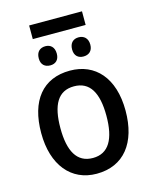

<svg xmlns="http://www.w3.org/2000/svg" viewBox="-124 -915 802 1007"><g transform="rotate(-15 277.0 -411.5)"><path d="M420 -833H133V-759H420ZM187 -706C158 -706 137 -689 137 -653C137 -618 158 -602 187 -602C214 -602 235 -618 235 -653C235 -689 214 -706 187 -706ZM367 -706C339 -706 318 -689 318 -653C318 -618 339 -602 367 -602C395 -602 417 -618 417 -653C417 -689 395 -706 367 -706ZM506 -271C506 -450 414 -549 278 -549C130 -549 48 -447 48 -271C48 -97 137 10 275 10C423 10 506 -97 506 -271ZM152 -270C152 -396 190 -464 277 -464C363 -464 402 -396 402 -271C402 -145 363 -75 277 -75C190 -75 152 -146 152 -270Z"/></g></svg>

Font: Noto Sans SemiCondensed Medium
Style: Regular
Weight: 500
Width: 4
Designer: Monotype Design Team
Foundry: Monotype Imaging Inc.
Version: Version 2.013